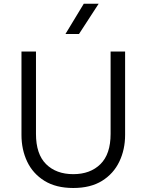

<svg xmlns="http://www.w3.org/2000/svg" viewBox="-20 -970 768 1006"><path d="M364 15Q273.5 15 213 -22.5Q152.5 -60 122.5 -123Q92.5 -186 92.5 -263V-700H168.5V-268.5Q168.5 -162.5 221.5 -110Q274.5 -57.5 364 -57.5Q453 -57.5 506.2 -110Q559.5 -162.5 559.5 -268.5V-700H635.5V-263Q635.5 -186.5 605.2 -123.2Q575 -60 514.8 -22.5Q454.5 15 364 15ZM323 -792 419 -950.5H497L394 -792Z"/></svg>

Font: Geologica ExtraLight
Style: Regular
Weight: 200
Designer: Sindre Bremnes, Frode Helland
Foundry: Monokrom Skriftforlag AS
Version: Version 1.010; ttfautohint (v1.8.4.7-5d5b);gftools[0.9.28]